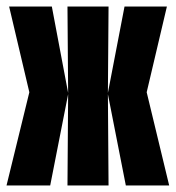

<svg xmlns="http://www.w3.org/2000/svg" viewBox="-20 -569 540 589"><path d="M0 0 70 -286 8 -549H139L189 -284L187 -549H313L311 -284L362 -549H492L430 -286L499 0H366L311 -280L313 0H187L189 -280L134 0Z"/></svg>

Font: Noto Sans Mono Condensed Extra
Style: Regular
Weight: 800
Width: 3
Designer: Monotype Design Team
Foundry: Monotype Imaging Inc.
Version: Version 1.900